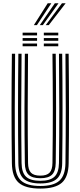

<svg xmlns="http://www.w3.org/2000/svg" viewBox="-20 -1122 482 1150"><path d="M221.5 7.5Q131.2 7.5 91.8 -27.8Q52.2 -63 51.2 -144.8Q49 -303.5 49.1 -468.1Q49.2 -632.8 51.2 -800H70.5Q68.8 -643 68.5 -476.6Q68.2 -310.2 70.5 -145Q71.5 -71 106.9 -39.5Q142.2 -8 221.5 -8Q300.2 -8 335.6 -39.5Q371 -71 372 -145Q374 -307 373.9 -471.5Q373.8 -636 372 -800H391.2Q393.2 -636 393.4 -472.6Q393.5 -309.2 391.2 -144.8Q390.2 -63 350.8 -27.8Q311.2 7.5 221.5 7.5ZM221.5 -23.2Q152 -23.2 121.4 -51.6Q90.8 -80 90 -145.2Q87.8 -309.5 87.9 -472.6Q88 -635.8 90 -800H109.2Q107.5 -641 107.2 -475.8Q107 -310.5 109.2 -145.5Q110 -88 136.2 -63.5Q162.5 -39 221.5 -39Q280.2 -39 306.2 -63.5Q332.2 -88 333.2 -145.5Q335.2 -307.5 335.1 -471.8Q335 -636 333.2 -800H352.5Q354.5 -635.2 354.6 -472.4Q354.8 -309.5 352.5 -145.2Q351.8 -80 321.2 -51.6Q290.8 -23.2 221.5 -23.2ZM221.5 -54.5Q172.8 -54.5 151 -75.6Q129.2 -96.8 128.8 -145.8Q126.5 -310 126.6 -472.9Q126.8 -635.8 128.8 -800H148Q146.2 -643 146 -476.4Q145.8 -309.8 148 -146Q148.5 -105.8 165.2 -87.9Q182 -70 221.5 -70Q260.5 -70 277.1 -87.9Q293.8 -105.8 294.2 -146Q296.5 -309 296.4 -472.4Q296.2 -635.8 294.2 -800H313.8Q315.8 -634.8 315.9 -472.2Q316 -309.8 313.8 -145.8Q313 -96.5 291.4 -75.5Q269.8 -54.5 221.5 -54.5ZM242.5 -910V-926.5H329V-910ZM115.5 -910V-926.5H202V-910ZM115.5 -877.5V-893.8H202V-877.5ZM242.5 -877.5V-893.8H329V-877.5ZM115.5 -845V-861.2H202V-845ZM242.5 -845V-861.2H329V-845ZM182.8 -971.5 265.8 -1102.5H287.5L201 -971.5ZM253.8 -971.5 351.2 -1102.5H373.2L272 -971.5ZM218.5 -971.5 308.5 -1102.5H330.5L236.5 -971.5Z"/></svg>

Font: Big Shoulders Inline Text SemiBold
Style: Regular
Weight: 600
Designer: Patric King
Foundry: XO Type Co
Version: Version 1.000